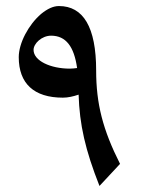

<svg xmlns="http://www.w3.org/2000/svg" viewBox="-20 -749 481 635"><path d="M309 -134 377 -207C320 -320 298 -406 298 -516C298 -660 255 -729 175 -729C156 -729 137 -720 116 -703C74 -667 42 -606 42 -560C42 -473 92 -426 188 -426C205 -426 222 -430 240 -436C243 -337 262 -253 309 -134ZM211 -522C147 -522 91 -548 91 -584C91 -605 118 -631 149 -631C198 -631 225 -595 235 -524C227 -523 219 -522 211 -522Z"/></svg>

Font: Noto Naskh Arabic UI Medium
Style: Regular
Weight: 500
Designer: Monotype Design Team, David Williams, Mohamad Dakak and Nizar Qandah
Foundry: Monotype Imaging Inc.
Version: Version 2.014